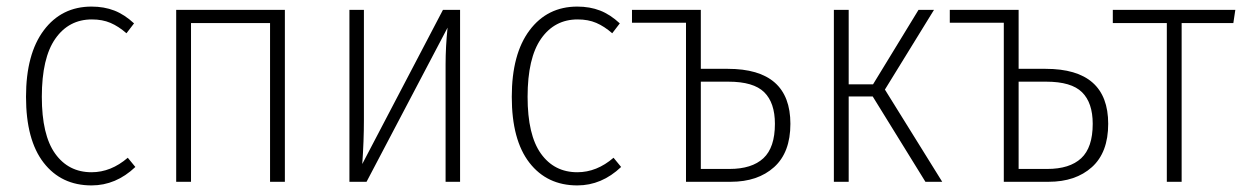

<svg xmlns="http://www.w3.org/2000/svg" viewBox="-20 -552 3777 583"><path d="M387 -481 364 -451Q340 -472 315.5 -482.5Q291 -493 259 -493Q189 -493 148 -434.5Q107 -376 107 -258Q107 -142 147.5 -85.5Q188 -29 258 -29Q317 -29 368 -73L391 -45Q332 11 258 11Q166 11 112.5 -58Q59 -127 59 -258Q59 -388 113 -460Q167 -532 258 -532Q296 -532 327 -520Q358 -508 387 -481Z M800 0V-482H560V0H515V-522H845V0Z M1377 0H1333V-356Q1333 -410 1339 -468L1093 0H1041V-522H1085V-188Q1085 -124 1080 -54L1325 -522H1377Z M1862 -481 1839 -451Q1815 -472 1790.5 -482.5Q1766 -493 1734 -493Q1664 -493 1623 -434.5Q1582 -376 1582 -258Q1582 -142 1622.5 -85.5Q1663 -29 1733 -29Q1792 -29 1843 -73L1866 -45Q1807 11 1733 11Q1641 11 1587.5 -58Q1534 -127 1534 -258Q1534 -388 1588 -460Q1642 -532 1733 -532Q1771 -532 1802 -520Q1833 -508 1862 -481Z M2380 -176Q2380 -89 2330.5 -44.5Q2281 0 2199 0H2063V-483H1899V-522H2108V-343H2190Q2380 -343 2380 -176ZM2333 -176Q2333 -240 2300.5 -272Q2268 -304 2192 -304H2108V-39H2195Q2263 -39 2298 -71.5Q2333 -104 2333 -176Z M2816 -522 2667 -280 2841 0H2790L2630 -259H2557V0H2512V-522H2557V-296H2631L2769 -522Z M3345 -176Q3345 -89 3295.5 -44.5Q3246 0 3164 0H3028V-483H2864V-522H3073V-343H3155Q3345 -343 3345 -176ZM3298 -176Q3298 -240 3265.5 -272Q3233 -304 3157 -304H3073V-39H3160Q3228 -39 3263 -71.5Q3298 -104 3298 -176Z M3731 -522 3725 -482H3568V0H3523V-482H3359V-522Z"/></svg>

Font: Fira Sans Condensed ExtraLight
Style: Regular
Weight: 275
Width: 3
Designer: Carrois Corporate & Edenspiekermann AG
Foundry: Carrois Corporate GbR & Edenspiekermann AG
Version: Version 4.203